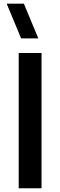

<svg xmlns="http://www.w3.org/2000/svg" viewBox="-20 -1002 321 1022"><path d="M92.5 -797.5 15.5 -982.5H107L184 -797.5ZM79.5 0V-720H201V0Z"/></svg>

Font: Vela Sans Bd
Style: Bold
Weight: 700
Designer: Principal design: Mikhail Sharanda - project Manrope.
Design modification: Ravid Balaliev
Foundry: Mikhail Sharanda
Version: Version 1.001